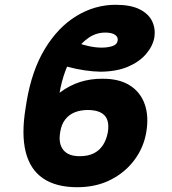

<svg xmlns="http://www.w3.org/2000/svg" viewBox="-20 -780 725 810"><path d="M412.6 -447.8Q482.9 -448.2 527.8 -419.7Q572.8 -391.1 590.6 -340.3Q608.4 -289.6 597.2 -222.7Q586.4 -158.2 547.4 -105.5Q508.3 -52.7 446.8 -21.5Q385.3 9.8 305.7 9.8Q216.3 9.8 161.6 -27.6Q106.9 -64.9 88.4 -139.2Q69.8 -213.4 87.9 -323.7L92.3 -351.6Q114.3 -482.9 169.4 -574Q224.6 -665 302.2 -712.4Q379.9 -759.8 467.8 -759.8Q530.8 -759.8 568.6 -741Q606.4 -722.2 621.6 -690.9Q636.7 -659.7 631.3 -622.6Q624.5 -585 595.9 -551.8Q567.4 -518.6 519.3 -498.3Q471.2 -478 403.8 -477.5Q373 -478 337.4 -483.2Q301.8 -488.3 260.3 -499.5L308.1 -599.6Q330.1 -590.3 357.4 -584.7Q384.8 -579.1 408.7 -579.1Q434.1 -579.1 453.9 -585.4Q473.6 -591.8 476.1 -607.4Q479.5 -623 465.8 -632.8Q452.1 -642.6 424.3 -642.6Q386.2 -642.6 354.2 -620.8Q322.3 -599.1 297.4 -562.7Q272.5 -526.4 255.9 -481.2Q239.3 -436 231.4 -388.7Q272.9 -419.9 317.6 -434.1Q362.3 -448.2 412.6 -447.8ZM350.1 -315.9Q319.8 -315.9 295.4 -306.2Q271 -296.4 254.9 -275.6Q238.8 -254.9 233.9 -222.2Q225.6 -173.8 247.3 -147.2Q269 -120.6 317.4 -121.1Q350.6 -121.1 374.8 -132.8Q398.9 -144.5 414.1 -167.5Q429.2 -190.4 435.1 -222.7Q442.4 -271 420.7 -293.5Q398.9 -315.9 350.1 -315.9Z"/></svg>

Font: Inter ExtraBold
Style: Italic
Weight: 800
Italic angle: -9.3988°
Designer: Rasmus Andersson
Foundry: rsms
Version: Version 4.001;git-66647c0bb